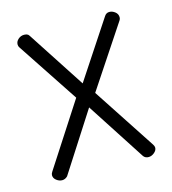

<svg xmlns="http://www.w3.org/2000/svg" viewBox="-80 -545 555 618"><g transform="rotate(-15 197.0 -236.0)"><path d="M25 -18Q25 -23 29 -29L165 -239L30 -443Q27 -447 27 -453Q27 -463 35.5 -470.5Q44 -478 55 -478Q60 -478 64.5 -476.5Q69 -475 72 -470L197 -278L323 -469Q329 -478 339 -478Q349 -478 358 -471Q367 -464 367 -453Q367 -447 364 -443L228 -238L365 -29Q369 -23 369 -18Q369 -9 360 -1.5Q351 6 341 6Q330 6 324 -2L197 -198L71 -2Q63 6 53 6Q43 6 34 -1Q25 -8 25 -18Z"/></g></svg>

Font: AkaAcidDosis
Style: Light
Weight: 300
Designer: Edgar Tolentino, Pablo Impallari, Igino Marini, Aka-Acid
Foundry: Edgar Tolentino, Pablo Impallari, Igino Marini, Aka-Acid
Version: Version 1.007